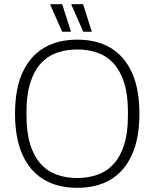

<svg xmlns="http://www.w3.org/2000/svg" viewBox="-20 -888 740 920"><path d="M350 12Q256 12 189.5 -28Q123 -68 87.5 -147Q52 -226 52 -343Q52 -461 87.5 -539.5Q123 -618 189.5 -658Q256 -698 350 -698Q445 -698 511 -658Q577 -618 612.5 -539.5Q648 -461 648 -343Q648 -226 612.5 -147Q577 -68 511 -28Q445 12 350 12ZM350 -35Q404 -35 449 -51.5Q494 -68 526 -104Q558 -140 575.5 -196.5Q593 -253 593 -334V-353Q593 -433 575.5 -489.5Q558 -546 526 -582Q494 -618 449 -634.5Q404 -651 350 -651Q296 -651 251 -634.5Q206 -618 174 -582Q142 -546 124.5 -489.5Q107 -433 107 -353V-334Q107 -253 124.5 -196.5Q142 -140 174 -104Q206 -68 251 -51.5Q296 -35 350 -35ZM379 -736 322 -865 323 -868H378L420 -736ZM278 -736 221 -865 222 -868H278L320 -736Z"/></svg>

Font: Archivo SemiCondensed Thin
Style: Regular
Weight: 250
Width: 4
Designer: Hector Gatti
Foundry: Omnibus-Type
Version: Version 2.001